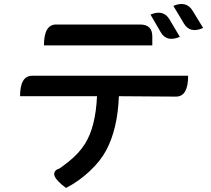

<svg xmlns="http://www.w3.org/2000/svg" viewBox="-20 -862 1040 948"><path d="M197 -638Q197 -741 257 -741H672Q732 -741 732 -682V-638H197ZM79 -387Q79 -488 139 -488H909Q909 -385 849 -385L567 -387Q561 -227 505 -121Q478 -69 424 -18Q370 33 306 66Q214 -2 267 -28Q269 -24 319 -64Q370 -105 399 -151Q452 -234 459 -387H79ZM723 -790Q787 -817 817 -766L868 -680Q802 -652 773 -704L723 -790ZM836 -833Q900 -860 931 -809L983 -724Q918 -695 888 -746L836 -833Z"/></svg>

Font: Swei Half Moon CJK TC
Style: Medium
Weight: 500
Version: Version 2.125